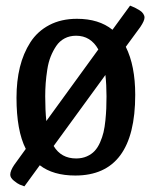

<svg xmlns="http://www.w3.org/2000/svg" viewBox="-20 -596 534 676"><path d="M488.8 -534.2Q488.8 -522.9 474.1 -501L422.9 -431.2Q456.1 -364.7 456.1 -262.2Q456.1 22 245.1 22Q167 22 120.1 -14.2L65.9 60.1Q58.1 57.6 49.6 54Q41 50.3 28.6 40Q16.1 29.8 16.1 19Q16.1 5.4 29.8 -15.1L70.8 -71.8Q38.1 -135.7 38.1 -252Q38.1 -310.5 50 -359.4Q62 -408.2 86.9 -447Q111.8 -485.8 153.6 -507.8Q195.3 -529.8 251 -529.8Q328.1 -529.8 376 -491.2L438 -576.2Q438.5 -576.2 445.3 -573.2Q452.1 -570.3 458.5 -567.1Q464.8 -564 472.4 -559.1Q480 -554.2 484.4 -547.6Q488.8 -541 488.8 -534.2ZM139.2 -256.8Q139.2 -208.5 143.1 -169.9L326.2 -421.9Q299.3 -470.2 248 -470.2Q225.1 -470.2 207.3 -460.7Q189.5 -451.2 178 -434.1Q166.5 -417 158.4 -396.7Q150.4 -376.5 146.5 -351.1Q142.6 -325.7 140.9 -303.5Q139.2 -281.2 139.2 -256.8ZM355 -256.8Q355 -297.4 351.1 -332L168.9 -82Q195.3 -38.1 248 -38.1Q269 -38.1 285.6 -45.4Q302.2 -52.7 313.2 -64.5Q324.2 -76.2 332.3 -94.5Q340.3 -112.8 344.5 -130.4Q348.6 -147.9 351.1 -172.1Q353.5 -196.3 354.2 -214.6Q355 -232.9 355 -256.8Z"/></svg>

Font: Sansita Light
Style: Regular
Weight: 300
Designer: Pablo Cosgaya
Foundry: Omnibus-Type
Version: Version 1.006;hotconv 1.0.109;makeotfexe 2.5.65596